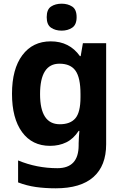

<svg xmlns="http://www.w3.org/2000/svg" viewBox="-20 -780 673 1040"><path d="M255 -556Q356 -556 413 -476H417L429 -546H555V1Q555 118 486 179Q417 240 282 240Q224 240 174.5 233Q125 226 78 208V89Q179 131 291 131Q406 131 406 7V-4Q406 -21 407.5 -39Q409 -57 410 -71H406Q378 -28 339 -9Q300 10 251 10Q154 10 99.5 -64.5Q45 -139 45 -272Q45 -406 101 -481Q157 -556 255 -556ZM302 -435Q197 -435 197 -270Q197 -107 304 -107Q361 -107 388.5 -139.5Q416 -172 416 -253V-271Q416 -359 389 -397Q362 -435 302 -435ZM314 -760Q347 -760 371 -744.5Q395 -729 395 -687Q395 -646 371 -630Q347 -614 314 -614Q280 -614 256.5 -630Q233 -646 233 -687Q233 -729 256.5 -744.5Q280 -760 314 -760Z"/></svg>

Font: RS Noto Sans
Style: Bold
Weight: 700
Designer: Monotype Design Team
Foundry: Monotype Imaging Inc.
Version: Version 3.10